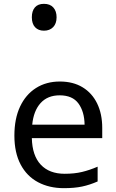

<svg xmlns="http://www.w3.org/2000/svg" viewBox="-20 -971 604 1001"><path d="M292 -546Q361 -546 410.5 -516Q460 -486 486.5 -431.5Q513 -377 513 -304V-251H146Q148 -160 192.5 -112.5Q237 -65 317 -65Q368 -65 407.5 -74.5Q447 -84 489 -102V-25Q448 -7 408 1.5Q368 10 313 10Q237 10 178.5 -21Q120 -52 87.5 -113.5Q55 -175 55 -264Q55 -352 84.5 -415Q114 -478 167.5 -512Q221 -546 292 -546ZM291 -474Q228 -474 191.5 -433.5Q155 -393 148 -321H421Q420 -389 389 -431.5Q358 -474 291 -474ZM209 -811Q180 -811 163 -829Q146 -847 146 -881Q146 -914 162 -932.5Q178 -951 209 -951Q241 -951 258 -932Q275 -913 275 -881Q275 -848 257 -829.5Q239 -811 209 -811Z"/></svg>

Font: Noto Sans Tifinagh Ghat
Style: Regular
Weight: 400
Designer: JamraPatel
Foundry: JamraPatel LLC
Version: Version 2.006; ttfautohint (v1.8.4.7-5d5b)